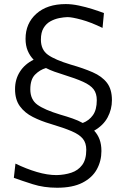

<svg xmlns="http://www.w3.org/2000/svg" viewBox="-20 -777 602 928"><path d="M255.9 130.4Q191.9 130.4 138.2 113.3Q84.5 96.2 46.9 82.5L54.7 13.7Q106.9 39.1 158 54.2Q209 69.3 253.4 69.3Q292.5 68.4 325 57.6Q357.4 46.9 377.2 20.5Q397 -5.9 397 -53.2Q397 -85.9 380.4 -106.4Q363.8 -127 325.9 -143.1Q288.1 -159.2 224.6 -178.2Q177.7 -191.9 138.7 -211.7Q99.6 -231.4 76.2 -263.4Q52.7 -295.4 52.7 -346.2Q52.7 -393.6 76.2 -430.4Q99.6 -467.3 142.6 -488.3Q124.5 -506.8 114 -531.7Q103.5 -556.6 103.5 -589.4Q103.5 -664.1 155.8 -710.7Q208 -757.3 297.9 -757.3Q327.6 -757.3 361.1 -750.2Q394.5 -743.2 426.3 -733.2Q458 -723.1 482.4 -713.9L475.6 -642.1Q419.4 -669.4 373.5 -681.9Q327.6 -694.3 306.2 -694.3Q288.1 -693.8 266.1 -689.5Q244.1 -685.1 223.9 -674.1Q203.6 -663.1 190.7 -641.8Q177.7 -620.6 177.7 -585.4Q177.7 -536.6 211.7 -512.2Q245.6 -487.8 321.8 -464.8Q383.3 -447.3 428 -427.7Q472.7 -408.2 496.8 -377Q521 -345.7 521 -293Q521 -248.5 500.2 -209.7Q479.5 -170.9 435.1 -145.5Q452.1 -127.4 461.2 -103.3Q470.2 -79.1 470.2 -46.9Q470.2 1 448 41.5Q425.8 82 378.4 106.2Q331.1 130.4 255.9 130.4ZM202.1 -448.2Q172.4 -439.5 149.4 -416.3Q126.5 -393.1 126.5 -345.2Q126.5 -295.9 160.6 -271Q194.8 -246.1 271 -223.1Q303.2 -213.9 330.6 -204.3Q357.9 -194.8 379.9 -182.6Q410.6 -194.3 429.2 -220.5Q447.8 -246.6 447.8 -293Q447.8 -325.2 432.4 -345.5Q417 -365.7 381.3 -381.8Q345.7 -397.9 285.6 -416.5Q264.2 -422.9 242.7 -430.7Q221.2 -438.5 202.1 -448.2Z"/></svg>

Font: Pinar-DS1-FD Regular
Style: Regular
Weight: 400
Designer: Amin Abedi
Version: Version 3.000